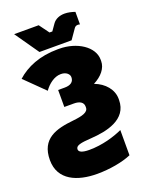

<svg xmlns="http://www.w3.org/2000/svg" viewBox="-168 -798 852 1095"><g transform="rotate(-20 258.0 -250.5)"><path d="M155 -555H350L391 -614C396 -621 402 -626 414 -626C418 -626 421 -625 426 -624V-700C406 -707 384 -712 364 -712C335 -712 308 -702 292 -680L264 -640H247L203 -700H54ZM436 21C386 44 311 67 232 67C188 67 169 57 169 41C169 18 199 12 264 8C358 2 488 -23 488 -143V-150C488 -206 447 -255 385 -278C436 -304 468 -343 468 -386V-395C468 -473 375 -534 266 -534H257C148 -534 64 -498 7 -446L124 -331C148 -366 187 -395 224 -395H228C258 -395 277 -376 277 -359V-357C277 -330 257 -315 221 -315H181V-212H239C275 -212 296 -198 296 -173V-167C296 -138 259 -128 202 -122C96 -111 0 -86 0 45C0 168 109 211 228 211C303 211 383 197 436 174Z"/></g></svg>

Font: Fixel Display Black
Style: Regular
Weight: 900
Designer: AlfaBravo + MacPaw
Foundry: Kyrylo Tkachov, Marchela Mozhyna, Serhii Makarenko, Maria Weinstein, Zakhar Kryvoshyya
Version: Version 1.211